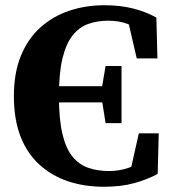

<svg xmlns="http://www.w3.org/2000/svg" viewBox="-20 -695 659 733"><path d="M377 18Q302 18 239.5 -3Q177 -24 130 -67Q83 -110 58 -175Q33 -240 33 -328Q33 -417 60 -482.5Q87 -548 134.5 -590.5Q182 -633 244.5 -654Q307 -675 378 -675Q438 -675 486.5 -663Q535 -651 577 -628L581 -472H502L466 -628L535 -614V-562Q500 -591 467.5 -603.5Q435 -616 393 -616Q351 -616 316.5 -603.5Q282 -591 257 -559.5Q232 -528 218.5 -472Q205 -416 205 -328Q205 -241 218 -185Q231 -129 256 -98Q281 -67 316.5 -54.5Q352 -42 396 -42Q435 -42 471.5 -54.5Q508 -67 542 -93V-40L475 -30L510 -186H586L582 -31Q543 -10 493 4Q443 18 377 18ZM152 -304V-366H401V-304ZM383 -225 367 -327V-348L383 -443H444V-225Z"/></svg>

Font: Source Serif 4 18pt
Style: Bold
Weight: 700
Designer: Frank Grießhammer
Foundry: Adobe Systems Incorporated
Version: Version 4.004;hotconv 1.0.116;makeotfexe 2.5.65601